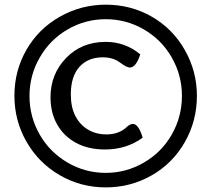

<svg xmlns="http://www.w3.org/2000/svg" viewBox="-20 -710 910 826"><path d="M431.6 -66.9Q360.4 -66.9 307.9 -95Q255.4 -123 226.3 -173.8Q197.3 -224.6 197.3 -291.5Q197.3 -391.1 264.2 -460.4Q331.1 -529.8 434.6 -529.8Q519 -529.8 583.5 -476.1Q564.9 -419.4 538.6 -419.4Q524.9 -419.4 495.6 -441.4Q466.3 -463.4 422.4 -463.4Q358.4 -463.4 321.5 -422.1Q284.7 -380.9 284.7 -303.7Q284.7 -249 304.2 -211.2Q323.7 -173.3 358.2 -152.6Q392.6 -131.8 438 -131.8Q492.2 -131.8 525.9 -164.1Q539.6 -176.8 551.8 -176.8Q576.2 -176.8 593.8 -117.7Q524.4 -66.9 431.6 -66.9ZM435.1 96.2Q327.6 96.2 237.1 43.7Q146.5 -8.8 94.2 -99.9Q42 -190.9 42 -297.9Q42 -405.8 93.8 -495.8Q145.5 -585.9 237.1 -637.9Q328.6 -689.9 435.1 -689.9Q543 -689.9 633.1 -638.2Q723.1 -586.4 775.1 -494.9Q827.1 -403.3 827.1 -297.9Q827.1 -189.9 775.1 -98.6Q723.1 -7.3 632.6 44.4Q542 96.2 435.1 96.2ZM435.1 33.7Q522.5 33.7 598.9 -10.5Q675.3 -54.7 719 -131.3Q762.7 -208 762.7 -297.4Q762.7 -386.7 718.5 -463.4Q674.3 -540 598.4 -583.7Q522.5 -627.4 435.1 -627.4Q346.7 -627.4 270.8 -583.3Q194.8 -539.1 150.9 -462.4Q106.9 -385.7 106.9 -297.4Q106.9 -208 150.4 -131.8Q193.8 -55.7 270 -11Q346.2 33.7 435.1 33.7Z"/></svg>

Font: ALMAS
Style: Bold
Weight: 700
Designer: ALMAS Font/ by Husham Jawad Kadhim, derived from the Bainsely font by/ Paul James MIller
Foundry: High-Logic / Made with FontCreator
Version: Version 1.411;September 19, 2021;FontCreator 14.0.0.2814 32-